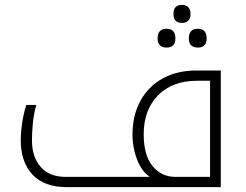

<svg xmlns="http://www.w3.org/2000/svg" viewBox="-20 -767 1010 787"><path d="M253 0Q161 0 113 -51.5Q65 -103 65 -193Q65 -211 67.5 -237Q70 -263 75.5 -290Q81 -317 88 -337H129Q119 -304 115 -264.5Q111 -225 111 -192Q111 -124 146.5 -83Q182 -42 249 -42H594Q570 -58 554.5 -86Q539 -114 531 -148Q523 -182 523 -214Q523 -294 555.5 -353.5Q588 -413 647 -445.5Q706 -478 785 -478H885V0ZM841 -42V-436H788Q686 -436 627.5 -376Q569 -316 569 -217Q569 -130 605.5 -86Q642 -42 699 -42ZM726 -673Q691 -673 691 -710Q691 -747 726 -747Q742 -747 751.5 -737.5Q761 -728 761 -710Q761 -690 751 -681.5Q741 -673 726 -673ZM663 -572Q626 -572 626 -610Q626 -649 663 -649Q699 -649 699 -610Q699 -572 663 -572ZM791 -572Q754 -572 754 -610Q754 -649 791 -649Q827 -649 827 -610Q827 -572 791 -572Z"/></svg>

Font: Noto Kufi Arabic ExtraLight
Style: Regular
Weight: 200
Designer: Monotype Design Team, David Williams, Khaled Hosny
Foundry: Google LLC
Version: Version 2.109; ttfautohint (v1.8.4.7-5d5b)